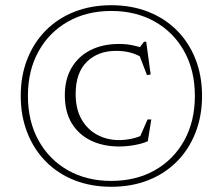

<svg xmlns="http://www.w3.org/2000/svg" viewBox="-20 -706 854 736"><path d="M406.5 -686Q484 -686 547.8 -661Q611.5 -636 657.8 -589.8Q704 -543.5 729.2 -479.8Q754.5 -416 754.5 -338.5Q754.5 -261 729.2 -197Q704 -133 657.8 -86.5Q611.5 -40 547.8 -15Q484 10 406.5 10Q329.5 10 265.8 -15Q202 -40 156 -86.5Q110 -133 84.8 -197Q59.5 -261 59.5 -338.5Q59.5 -416 84.8 -479.8Q110 -543.5 156 -589.8Q202 -636 265.8 -661Q329.5 -686 406.5 -686ZM406.5 -664Q312.5 -664 240.5 -623.2Q168.5 -582.5 127.8 -509.2Q87 -436 87 -338.5Q87 -241 127.8 -167.5Q168.5 -94 240.5 -53.2Q312.5 -12.5 406.5 -12.5Q501 -12.5 573.2 -53.2Q645.5 -94 686.2 -167.5Q727 -241 727 -338.5Q727 -436 686.2 -509.2Q645.5 -582.5 573.2 -623.2Q501 -664 406.5 -664ZM436.5 -169Q459 -169 484.5 -174.2Q510 -179.5 530.5 -190.5L508 -162L545.5 -248H560L546.5 -164.5Q524.5 -155 495 -149.8Q465.5 -144.5 436 -144.5Q376 -144.5 329 -167Q282 -189.5 255.2 -233.2Q228.5 -277 228.5 -341Q228.5 -401.5 254 -445.5Q279.5 -489.5 326.2 -513.5Q373 -537.5 436.5 -537.5Q462.5 -537.5 485.8 -533Q509 -528.5 534.5 -519.5L513.5 -521.5L532 -546H540.5L557.5 -420.5L543.5 -418L507 -513L530 -483Q501.5 -499 477.5 -505Q453.5 -511 425 -511Q355.5 -511 312.8 -469Q270 -427 270 -345.5Q270 -288.5 292.2 -249.2Q314.5 -210 352.2 -189.5Q390 -169 436.5 -169Z"/></svg>

Font: Newsreader 16pt 16pt ExtraLight
Style: Regular
Weight: 250
Version: Version 1.003